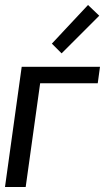

<svg xmlns="http://www.w3.org/2000/svg" viewBox="-21 -750 432 770"><path d="M332 -730 187 -575 226 -536 377 -687ZM380 -482H66L-1 0H82L140 -416H371Z"/></svg>

Font: Cantarell
Style: Oblique
Weight: 400
Italic angle: -8°
Designer: Dave Crossland
Version: Version 0.024